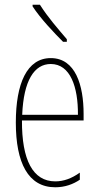

<svg xmlns="http://www.w3.org/2000/svg" viewBox="-20 -783 420 813"><path d="M149 -763H118V-756C151 -705 209 -644 247 -606H263V-617C224 -663 184 -708 149 -763ZM195 -537C94 -537 47 -429 47 -264C47 -94 99 10 214 10C255 10 290 -3 318 -22V-52C283 -27 249 -15 214 -15C119 -15 72 -106 73 -273H334V-301C334 -421 300 -537 195 -537ZM195 -512C278 -512 311 -414 310 -297H74C80 -442 125 -512 195 -512Z"/></svg>

Font: Noto Sans Malayalam ExtraCondensed Thin
Style: Regular
Weight: 100
Width: 2
Designer: Jelle Bosma - Monotype Design Team
Foundry: Monotype Imaging Inc.
Version: Version 2.104